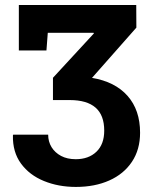

<svg xmlns="http://www.w3.org/2000/svg" viewBox="-20 -548 607 761"><path d="M280.8 192.9Q211.4 192.9 154.1 169.4Q96.7 146 63.2 100.3Q29.8 54.7 31.2 -11.2L32.2 -14.2H170.9Q170.9 13.2 184.3 35.2Q197.8 57.1 222.2 70.1Q246.6 83 280.3 83Q331.1 83 362.1 53.5Q393.1 23.9 393.1 -30.3Q393.1 -91.3 358.9 -121.3Q324.7 -151.4 256.3 -151.4H189.9V-239.7L352.1 -415.5L351.1 -418H169.4L164.1 -348.1H54.7V-528.3H520L520.5 -438.5L344.7 -239.3Q436 -224.1 485.6 -168Q535.2 -111.8 535.2 -22Q535.2 44.9 502.9 93.3Q470.7 141.6 413.3 167.2Q356 192.9 280.8 192.9Z"/></svg>

Font: Roboto Slab LO
Style: Bold
Weight: 700
Designer: Google
Version: Version 2.000